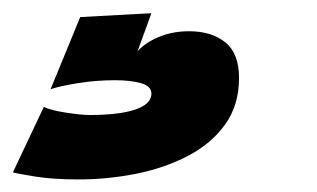

<svg xmlns="http://www.w3.org/2000/svg" viewBox="-142 -30 492 298"><path d="M-20.5 248.5Q-60 248.5 -87.5 244Q-115 239.5 -122 237.5L-74 136Q-64 141 -39.8 144.8Q-15.5 148.5 -3 148.5Q43 148.5 68 140Q93 131.5 93 115.5Q93 103.5 76.5 99Q60 94.5 36.5 94.5Q7.5 94.5 -20.8 99Q-49 103.5 -63.5 108.5L-17.5 -3.5L93 -9.5L71.5 49.5Q83 36.5 104.2 27.5Q125.5 18.5 151.5 18.5Q186.5 18.5 207.8 35.8Q229 53 229 91Q229 133.5 207.2 163.5Q185.5 193.5 149.2 212.2Q113 231 68.8 239.8Q24.5 248.5 -20.5 248.5Z"/></svg>

Font: Grandstander Black
Style: Italic
Weight: 900
Italic angle: -15°
Designer: Tyler Finck
Foundry: Etcetera Type Co
Version: Version 1.200; ttfautohint (v1.8.3)